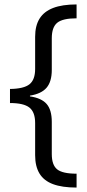

<svg xmlns="http://www.w3.org/2000/svg" viewBox="-20 -695 390 865"><path d="M325 150Q260 150 218.8 134.6Q177.5 119.2 157.9 86.7Q138.3 54.2 138.3 4.2V-140.8Q138.3 -190 112.5 -210.4Q86.7 -230.8 25 -230.8V-294.2Q87.5 -295 112.9 -315.4Q138.3 -335.8 138.3 -384.2V-529.2Q138.3 -579.2 158.3 -611.2Q178.3 -643.3 219.6 -659.2Q260.8 -675 325 -675V-612.5Q262.5 -612.5 237.9 -592.5Q213.3 -572.5 213.3 -522.5V-380Q213.3 -327.5 190 -300Q166.7 -272.5 115 -264.2V-260.8Q166.7 -253.3 190 -226.7Q213.3 -200 213.3 -145.8V-0.8Q213.3 48.3 237.5 67.9Q261.7 87.5 325 87.5Z"/></svg>

Font: Funnel Sans Light
Style: Regular
Weight: 300
Designer: NORD ID, Kristian Moeller
Foundry: Dicotype
Version: Version 1.000